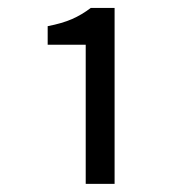

<svg xmlns="http://www.w3.org/2000/svg" viewBox="-20 -897 451 476"><path d="M192.5 -441.2V-786.1H98.2V-832.1Q134.2 -839.1 158.5 -849.7Q182.7 -860.3 205 -877.3H264.1V-441.2Z"/></svg>

Font: Noto Sans TC
Style: Regular
Weight: 100
Designer: Ryoko NISHIZUKA 西塚涼子 (kana, bopomofo & ideographs); Paul D. Hunt (Latin, Greek & Cyrillic); Sandoll Communications 산돌커뮤니
Foundry: Adobe
Version: Version 2.004;hotconv 1.0.118;makeotfexe 2.5.65603